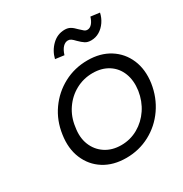

<svg xmlns="http://www.w3.org/2000/svg" viewBox="-172 -862 955 1002"><g transform="rotate(-30 306.0 -360.5)"><path d="M303 10Q225 10 169.5 -25Q114 -60 88 -122Q62 -184 74 -263Q85 -341 128 -402Q171 -463 236.5 -498Q302 -533 380 -533Q457 -533 512.5 -498Q568 -463 594 -402Q620 -341 609 -263Q597 -184 554 -122Q511 -60 445.5 -25Q380 10 303 10ZM313 -61Q368 -61 414.5 -87.5Q461 -114 491.5 -159.5Q522 -205 531 -263Q539 -321 521.5 -366Q504 -411 464.5 -436.5Q425 -462 370 -462Q315 -462 268 -436.5Q221 -411 190 -365.5Q159 -320 152 -263Q142 -205 160 -159.5Q178 -114 218 -87.5Q258 -61 313 -61ZM450 -613Q429 -613 415 -622Q401 -631 383 -649Q371 -662 362.5 -668Q354 -674 344 -674Q327 -674 313 -659.5Q299 -645 290 -616L237 -623Q248 -668 280.5 -699.5Q313 -731 357 -731Q376 -731 390 -723Q404 -715 421 -697Q434 -685 442 -678Q450 -671 461 -671Q476 -671 488.5 -685Q501 -699 508 -723L562 -716Q556 -688 540 -664.5Q524 -641 501 -627Q478 -613 450 -613Z"/></g></svg>

Font: Lexend Light
Style: Italic
Weight: 300
Italic angle: -8.13011°
Designer: Bonnie Shaver-Troup, Thomas Jockin
Foundry: Lexend
Version: Version 1.007